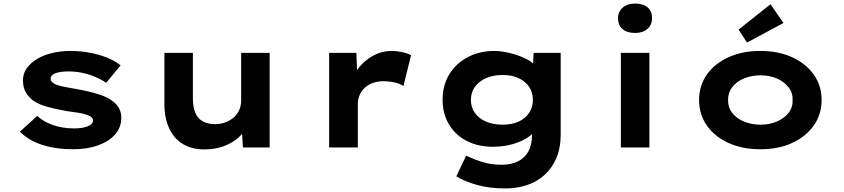

<svg xmlns="http://www.w3.org/2000/svg" viewBox="-20 -828 4736 1078"><path d="M390 10Q293 10 216 -15Q139 -40 92 -89L189 -177Q225 -144 278.5 -125.5Q332 -107 397 -107Q416 -107 434.5 -109.5Q453 -112 468 -117Q483 -122 492.5 -131Q502 -140 502 -152Q502 -172 471 -182Q451 -190 420 -195Q389 -200 356 -204Q295 -215 248 -227.5Q201 -240 168 -262Q141 -282 125 -309.5Q109 -337 109 -377Q109 -416 131 -446Q153 -476 190 -498Q227 -520 275.5 -531Q324 -542 378 -542Q428 -542 479 -533Q530 -524 576 -506.5Q622 -489 657 -461L576 -363Q552 -380 518 -395Q484 -410 444.5 -418.5Q405 -427 365 -427Q346 -427 328.5 -425Q311 -423 296 -418.5Q281 -414 272.5 -405.5Q264 -397 264 -386Q264 -378 269 -371.5Q274 -365 283 -359Q300 -349 333.5 -342Q367 -335 409 -328Q482 -315 533 -299Q584 -283 614 -259Q638 -241 649.5 -218Q661 -195 661 -166Q661 -113 626.5 -73.5Q592 -34 531 -12Q470 10 390 10Z M1126 11Q1058 11 1007.5 -19Q957 -49 930 -107Q903 -165 903 -246V-531H1063V-275Q1063 -228 1076 -196Q1089 -164 1117 -147.5Q1145 -131 1188 -131Q1218 -131 1244 -140.5Q1270 -150 1290.5 -167Q1311 -184 1322.5 -209Q1334 -234 1334 -264V-531H1494V0H1344L1337 -109L1366 -121Q1354 -88 1321 -57.5Q1288 -27 1238.5 -8Q1189 11 1126 11Z M1828 0V-531H1981L1988 -339L1942 -348Q1958 -402 1993 -446Q2028 -490 2076 -516Q2124 -542 2177 -542Q2208 -542 2238 -535.5Q2268 -529 2288 -518L2245 -345Q2227 -358 2195.5 -365Q2164 -372 2133 -372Q2099 -372 2071.5 -361.5Q2044 -351 2025.5 -332.5Q2007 -314 1998 -291.5Q1989 -269 1989 -244V0Z M2818 230Q2728 230 2657 210Q2586 190 2542 162L2597 46Q2619 56 2648.5 68Q2678 80 2715 88.5Q2752 97 2797 97Q2850 97 2888 78Q2926 59 2946.5 22.5Q2967 -14 2967 -69V-129L2998 -124Q2990 -92 2954.5 -64.5Q2919 -37 2864.5 -20.5Q2810 -4 2747 -4Q2664 -4 2600 -37Q2536 -70 2500.5 -130Q2465 -190 2465 -268Q2465 -349 2502.5 -410.5Q2540 -472 2606 -507Q2672 -542 2757 -542Q2782 -542 2813.5 -536.5Q2845 -531 2877.5 -520.5Q2910 -510 2938 -495.5Q2966 -481 2983.5 -461Q3001 -441 3003 -419L2970 -411L2976 -531H3128V-72Q3128 3 3103.5 60Q3079 117 3036.5 155Q2994 193 2938 211.5Q2882 230 2818 230ZM2802 -128Q2855 -128 2892.5 -145.5Q2930 -163 2951 -194.5Q2972 -226 2972 -267Q2972 -309 2951 -340Q2930 -371 2892.5 -389Q2855 -407 2802 -407Q2749 -407 2708.5 -389Q2668 -371 2646 -340Q2624 -309 2624 -267Q2624 -226 2646 -194.5Q2668 -163 2708.5 -145.5Q2749 -128 2802 -128Z M3466 0V-531H3626V0ZM3546 -643Q3501 -643 3475.5 -664.5Q3450 -686 3450 -726Q3450 -762 3476 -785Q3502 -808 3546 -808Q3591 -808 3616 -786.5Q3641 -765 3641 -726Q3641 -689 3615.5 -666Q3590 -643 3546 -643Z M4249 10Q4148 10 4070 -25.5Q3992 -61 3948.5 -123.5Q3905 -186 3905 -266Q3905 -347 3948.5 -409Q3992 -471 4070 -506.5Q4148 -542 4249 -542Q4351 -542 4428 -506.5Q4505 -471 4549 -409Q4593 -347 4593 -266Q4593 -186 4549 -123.5Q4505 -61 4428 -25.5Q4351 10 4249 10ZM4250 -128Q4301 -128 4341.5 -145.5Q4382 -163 4407 -194Q4432 -225 4430 -266Q4432 -307 4407 -338.5Q4382 -370 4341.5 -387.5Q4301 -405 4250 -405Q4199 -405 4157 -387.5Q4115 -370 4091 -338.5Q4067 -307 4068 -266Q4067 -225 4091 -194Q4115 -163 4157 -145.5Q4199 -128 4250 -128ZM4174 -589 4127 -662 4306 -804 4379 -699Z"/></svg>

Font: Lexend Peta
Style: Bold
Weight: 700
Designer: Bonnie Shaver-Troup, Thomas Jockin
Foundry: Lexend
Version: Version 1.007